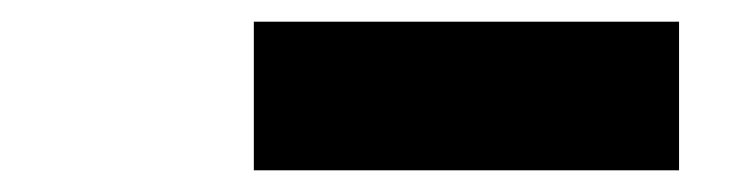

<svg xmlns="http://www.w3.org/2000/svg" viewBox="-20 -792 690 177"><path d="M214 -635V-772H606V-635Z"/></svg>

Font: Azeret Mono Thin Black
Style: Regular
Weight: 900
Version: Version 1.002